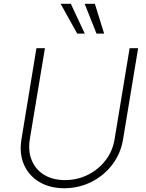

<svg xmlns="http://www.w3.org/2000/svg" viewBox="-20 -982 771 1014"><path d="M664.6 -727.5H709.5L629.9 -246.1Q617.7 -171.9 573.7 -113.5Q529.8 -55.2 463.6 -21.7Q397.5 11.7 318.8 12.2Q241.2 11.7 186 -22Q130.9 -55.7 106 -113.8Q81.1 -171.9 93.3 -246.1L172.4 -727.5H217.3L137.7 -248.5Q127.4 -185.5 147.2 -136.5Q167 -87.4 212.2 -59.3Q257.3 -31.2 323.2 -30.8Q389.6 -31.2 445.3 -59.3Q501 -87.4 538.3 -136.5Q575.7 -185.5 585.4 -248.5ZM387.7 -804.7 300.3 -961.9H354L427.7 -804.7ZM489.7 -804.7 427.2 -961.9H481L529.8 -804.7Z"/></svg>

Font: Inter Tight ExtraLight
Style: Italic
Weight: 250
Italic angle: -9.39999°
Designer: Rasmus Andersson
Foundry: rsms
Version: Version 3.004